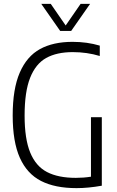

<svg xmlns="http://www.w3.org/2000/svg" viewBox="-20 -965 606 991"><path d="M505.5 -360V-6.5Q435.5 6 375 6Q264 6 191.8 -31Q119.5 -68 82.5 -150.5Q45.5 -233 45.5 -369Q45.5 -506 82 -590.2Q118.5 -674.5 186.5 -711.8Q254.5 -749 354.5 -749Q429.5 -749 495 -729.5V-676Q429 -696 355.5 -696Q273 -696 218.5 -665.8Q164 -635.5 135.5 -563.5Q107 -491.5 107 -368.5Q107 -248 136 -177.5Q165 -107 222.8 -77Q280.5 -47 371.5 -47Q412 -47 449.5 -53V-360ZM396 -945H445L347.5 -805.5H290.5L193 -945H242L319 -833.5Z"/></svg>

Font: Encode Sans Condensed Light
Style: Regular
Weight: 300
Width: 3
Designer: Multiple Designers
Foundry: Impallari Type
Version: Version 2.000